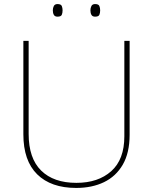

<svg xmlns="http://www.w3.org/2000/svg" viewBox="-20 -915 752 945"><path d="M618 -252Q618 -163 584.5 -105Q551 -47 492 -18.5Q433 10 355 10Q231 10 163 -57Q95 -124 95 -254V-714H121V-256Q121 -136 182.5 -75.5Q244 -15 356 -15Q463 -15 527.5 -72.5Q592 -130 592 -244V-714H618ZM240 -864Q240 -876 245 -885.5Q250 -895 263 -895Q280 -895 284 -885.5Q288 -876 288 -864Q288 -851 284 -842Q280 -833 263 -833Q250 -833 245 -842Q240 -851 240 -864ZM425 -864Q425 -876 430 -885.5Q435 -895 448 -895Q465 -895 469 -885.5Q473 -876 473 -864Q473 -851 469 -842Q465 -833 448 -833Q435 -833 430 -842Q425 -851 425 -864Z"/></svg>

Font: Noto Sans Cherokee Thin
Style: Regular
Weight: 100
Designer: Monotype Design Team
Foundry: Monotype Imaging Inc.
Version: Version 2.001; ttfautohint (v1.8.4.7-5d5b)